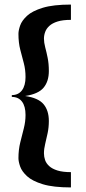

<svg xmlns="http://www.w3.org/2000/svg" viewBox="-20 -685 376 840"><path d="M290.3 135Q213.1 135 167.2 121Q121.3 107 98.5 86Q75.7 65 68.2 43.5Q60.7 22 60.7 7Q60.7 -30 68.7 -62Q76.7 -94 84.2 -123.5Q91.7 -153 91.7 -182Q91.7 -220 76.2 -240.5Q60.7 -261 31.7 -261V-269Q60.7 -269 76.2 -290Q91.7 -311 91.7 -348Q91.7 -380 84.2 -408.5Q76.7 -437 68.7 -467.5Q60.7 -498 60.7 -537Q60.7 -552 68.2 -573.5Q75.7 -595 98.5 -616Q121.3 -637 167.2 -651Q213.1 -665 290.3 -665V-598.1Q254.5 -598.1 231.8 -590.9Q209 -583.7 196 -571.8Q183 -559.9 177.7 -545.4Q172.3 -530.8 172.3 -515.8Q172.3 -499 177.8 -478.1Q183.4 -457.2 188.5 -431.9Q193.7 -406.5 193.7 -374.2Q193.7 -328.9 170.6 -301.3Q147.6 -273.7 89.8 -265Q147.6 -256.7 170.6 -229.1Q193.7 -201.4 193.7 -155.8Q193.7 -128.1 188.5 -103.1Q183.4 -78.1 177.8 -56Q172.3 -34 172.3 -14.2Q172.3 0.8 177.3 15.4Q182.3 29.9 195.4 41.8Q208.4 53.7 231.4 60.9Q254.5 68.1 290.3 68.1Z"/></svg>

Font: Smooch Sans Thin
Style: Regular
Weight: 100
Designer: Robert E. Leuschke
Foundry: Robert E. Leuschke
Version: Version 1.010